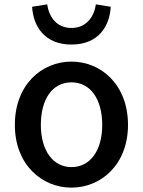

<svg xmlns="http://www.w3.org/2000/svg" viewBox="-20 -846 654 879"><path d="M307 -642C431 -642 482 -726 487 -815L419 -826C411 -770 376 -718 307 -718C238 -718 204 -770 196 -826L127 -815C132 -726 184 -642 307 -642ZM307 13C443 13 566 -93 566 -274C566 -458 443 -564 307 -564C171 -564 48 -458 48 -274C48 -93 171 13 307 13ZM307 -81C222 -81 167 -158 167 -274C167 -391 219 -469 307 -469C395 -469 448 -391 448 -274C448 -158 394 -81 307 -81Z"/></svg>

Font: Spoqa Han Sans Neo Medium
Style: Regular
Weight: 500
Designer: [Spoqa Han Sans Neo] Dong-huui Kim ___ Younghwa Kang ___ Yujin Lee ___ [Noto Sans] Ryoko NISHIZUKA ____ (kana & ideograp
Foundry: Spoqa (http://www.spoqa-han-sans.com)
Version: Version 1.100;hotconv 1.0.109;makeotfexe 2.5.65596